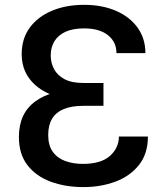

<svg xmlns="http://www.w3.org/2000/svg" viewBox="-20 -757 684 787"><path d="M404.1 -348H312.1Q241.1 -348 186.3 -370.6Q131.4 -393.1 100.1 -435.2Q68.9 -477.3 68.9 -535.2Q68.9 -598.7 102.1 -643.8Q135.3 -688.9 193.2 -713.1Q251.1 -737.2 324.6 -737.2Q398.1 -737.2 454.7 -712.9Q511.4 -688.6 543.7 -644Q576 -599.4 576 -539.1H457.4Q457.4 -584.9 422.6 -612.7Q387.8 -640.6 324.6 -640.6Q279.5 -640.6 249.1 -627Q218.8 -613.3 203.3 -588.4Q187.9 -563.6 187.9 -529.8Q187.9 -500 201.3 -474.3Q214.8 -448.5 244.1 -432.7Q273.4 -416.9 321.7 -416.9H404.1ZM312.1 -390.6H404.1V-323.2H321.7Q273.4 -323.2 241.5 -310Q209.5 -296.9 193.5 -270.2Q177.6 -243.6 177.6 -203.8Q177.6 -161.2 196.2 -135.1Q214.8 -109 247.2 -97.1Q279.5 -85.2 320 -85.2Q393.8 -85.2 430.6 -117.9Q467.3 -150.6 467.3 -197.4H586.3Q586.3 -127.1 549.9 -81.1Q513.5 -35.2 453.5 -12.6Q393.5 9.9 321.7 9.9Q248.9 9.9 188.9 -11.9Q128.9 -33.7 93.2 -79.2Q57.5 -124.6 57.5 -195.7Q57.5 -292.6 125 -341.6Q192.5 -390.6 312.1 -390.6Z"/></svg>

Font: InterMG Medium
Style: Regular
Weight: 500
Designer: Rasmus Andersson
Foundry: rsms
Version: Version 3.019;December 26, 2023;FontCreator 15.0.0.2955 64-b